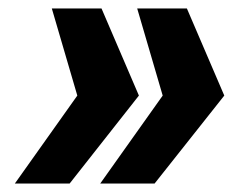

<svg xmlns="http://www.w3.org/2000/svg" viewBox="-20 -530 555 452"><path d="M216 -98 363 -305 303 -510H420L508 -305L344 -98ZM15 -98 162 -305 102 -510H219L307 -305L144 -98Z"/></svg>

Font: Saira Thin ExtraBold
Style: Italic
Weight: 800
Italic angle: -12°
Version: Version 1.101